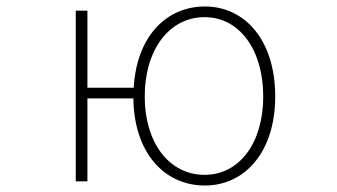

<svg xmlns="http://www.w3.org/2000/svg" viewBox="-20 -560 1040 593"><path d="M612 -20C503 -20 427 -118 427 -262C427 -407 503 -507 612 -507C719 -507 793 -407 793 -262C793 -118 719 -20 612 -20ZM613 13C734 13 830 -88 830 -262C830 -439 734 -540 613 -540C495 -540 402 -449 393 -289H250V-527H214V0H250V-256H392C394 -86 489 13 613 13Z"/></svg>

Font: Harano Aji Gothic CN ExtraLight
Style: Regular
Weight: 250
Foundry: Masamichi Hosoda
Version: HaranoAjiGothicCN-ExtraLight version 20230610;ttx 4.39.4